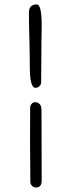

<svg xmlns="http://www.w3.org/2000/svg" viewBox="-20 -793 321 852"><path d="M137.2 -403.3Q147.5 -403.3 155 -410.6Q162.6 -418 162.6 -428.2L164.1 -627.4L164.6 -648.9Q165 -661.1 165 -680.2Q165 -773.4 143.1 -773.4Q108.4 -773.4 108.4 -737.3Q108.4 -689 110.4 -618.2Q112.3 -547.4 112.3 -498Q112.3 -403.3 137.2 -403.3ZM113.8 -314.5 113.3 -165.5 114.7 14.2Q114.7 24.4 122.3 31.7Q129.9 39.1 140.1 39.1Q165 39.1 165 7.8L164.1 -303.2Q164.1 -339.4 134.3 -339.4Q126 -339.4 119.9 -331.5Q113.8 -323.7 113.8 -314.5Z"/></svg>

Font: Amatica SC
Style: Bold
Weight: 400
Designer: Vernon Adams, Ben Nathan
Foundry: newtypography
Version: Version 2.000